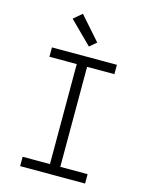

<svg xmlns="http://www.w3.org/2000/svg" viewBox="-141 -1062 881 1148"><g transform="rotate(15 300.0 -488.5)"><path d="M99 0V-58H268V-677H99V-735H501V-677H332V-58H501V0ZM311 -797 174 -933 226 -977 353 -833Z"/></g></svg>

Font: Iosevka Slab Light Extended
Style: Regular
Weight: 300
Width: 7
Monospace: yes
Designer: Belleve Invis
Foundry: Belleve Invis
Version: Version 11.1.0; ttfautohint (v1.8.3)